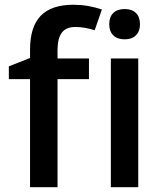

<svg xmlns="http://www.w3.org/2000/svg" viewBox="-20 -785 682 805"><path d="M353 -453.1H221.2V0H106V-453.1H17.1V-506.8L106 -542V-577.1Q106 -672.9 150.9 -719Q195.8 -765.1 288.1 -765.1Q348.6 -765.1 407.2 -745.1L377 -658.2Q334.5 -671.9 295.9 -671.9Q256.8 -671.9 239 -647.7Q221.2 -623.5 221.2 -575.2V-540H353ZM559.6 0H444.8V-540H559.6ZM438 -683.1Q438 -713.9 454.8 -730.5Q471.7 -747.1 502.9 -747.1Q533.2 -747.1 550 -730.5Q566.9 -713.9 566.9 -683.1Q566.9 -653.8 550 -637Q533.2 -620.1 502.9 -620.1Q471.7 -620.1 454.8 -637Q438 -653.8 438 -683.1Z"/></svg>

Font: f1_2797           
Style: Regular
Weight: 600
Foundry: Ascender Corporation
Version: Version 1.10